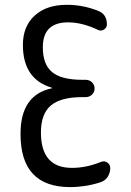

<svg xmlns="http://www.w3.org/2000/svg" viewBox="-20 -760 540 790"><path d="M192.4 -396.5Q194.3 -396.5 194.3 -398.4Q194.3 -399.4 192.4 -399.4Q74.2 -434.6 74.2 -575.2Q74.2 -651.4 122.6 -695.8Q170.9 -740.2 254.9 -740.2Q321.3 -740.2 382.8 -715.8Q419.9 -702.1 419.9 -659.2Q419.9 -646.5 408.2 -638.7Q396.5 -630.9 383.8 -636.7Q318.4 -668 259.8 -668Q156.2 -668 156.2 -565.4Q156.2 -495.1 194.3 -463.4Q232.4 -431.6 319.3 -431.6H333Q347.7 -431.6 358.4 -421.4Q369.1 -411.1 369.1 -396Q369.1 -380.9 358.4 -370.6Q347.7 -360.4 333 -360.4H319.3Q229.5 -360.4 189 -325.7Q148.4 -291 148.4 -214.8Q148.4 -68.4 277.3 -69.3Q335 -69.3 395.5 -93.8Q409.2 -99.6 421.4 -91.3Q433.6 -83 433.6 -68.4Q433.6 -48.8 422.9 -32.2Q412.1 -15.6 392.6 -9.8Q332 9.8 268.6 9.8Q63.5 9.8 64.5 -210Q64.5 -369.1 192.4 -396.5Z"/></svg>

Font: Rounded Mgen+ 1m regular
Style: Regular
Weight: 400
Designer: [Source Han Sans]
Ryoko NISHIZUKA  (kana & ideographs); Paul D. Hunt (Latin, Greek & Cyrillic); Wenlong ZHANG  (bopomofo
Version: Version 1.059.20150602